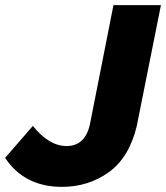

<svg xmlns="http://www.w3.org/2000/svg" viewBox="-58 -720 647 748"><path d="M183.5 8Q37 8 -38 -105L70 -229.5Q133 -151 201.5 -151Q271.5 -151 291.5 -231.5L384 -700H569L474.5 -227.5Q444.5 -105 365 -48.5Q285.5 8 183.5 8Z"/></svg>

Font: Argentum Sans
Style: Bold Italic
Weight: 700
Italic angle: -11°
Designer: Julieta Ulanovsky (font), Cristiano Sobral (main changes and remaster)
Foundry: Julieta Ulanovsky (font), Cristiano Sobral (main changes and remaster)
Version: Version 2.007;June 15, 2022;FontCreator 14.0.0.2814 64-bit; 